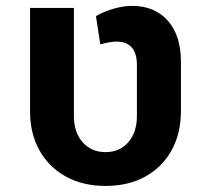

<svg xmlns="http://www.w3.org/2000/svg" viewBox="-20 -611 677 643"><path d="M333.5 11.7Q257.8 11.7 200.9 -19.5Q144 -50.8 112.3 -107.2Q80.6 -163.6 80.6 -238.8V-584.5H227.5V-222.2Q227.5 -168 256.6 -134.8Q285.6 -101.6 333 -101.6Q380.9 -101.6 409.7 -134.8Q438.5 -168 438.5 -222.2V-393.1Q438.5 -432.1 421.4 -451.9Q404.3 -471.7 370.6 -471.7Q359.4 -471.7 345.5 -469.2Q331.5 -466.8 315.9 -462.4L301.3 -557.1Q327.6 -572.3 360.4 -581.8Q393.1 -591.3 421.9 -591.3Q498.5 -591.3 542.2 -541.5Q585.9 -491.7 585.9 -404.8V-238.8Q585.9 -163.6 554.4 -107.2Q522.9 -50.8 466.3 -19.5Q409.7 11.7 333.5 11.7Z"/></svg>

Font: Heebo
Style: Bold
Weight: 700
Designer: Oded Ezer
Foundry: Ezer Type House
Version: Version 3.100